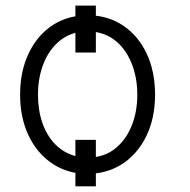

<svg xmlns="http://www.w3.org/2000/svg" viewBox="-20 -607 677 683"><path d="M321 -109.4V-48.7Q359.7 -55 387.8 -77.1Q426.8 -107.2 447.6 -157.8Q468.4 -208.5 468.4 -270.2Q468.4 -331.7 447.8 -382.5Q429.3 -427.9 397.2 -456.7Q365.1 -485.4 321 -492.9V-420.1H248.2V-490.1Q219.1 -482.6 195.7 -464.5Q156.6 -433.9 135.8 -383Q115.1 -332 115.1 -270.2Q115.1 -214.8 131 -169.2Q147 -123.6 177 -93.2Q207 -62.9 248.2 -51.8V-109.4ZM82.4 -418Q108.3 -471.9 150.9 -505.7Q193.5 -539.4 248.2 -549V-587H321V-551.1Q373.9 -545.1 416.5 -517Q471.2 -480.8 501.4 -417.1Q531.6 -353.3 531.6 -270.2Q531.6 -187.9 501.1 -123.9Q473.4 -66.8 427 -32.1Q380.7 2.5 321 9.6V55.8H248.2V7.8Q203.5 -0.4 166.9 -24.5Q112.2 -60.7 81.9 -124.5Q51.5 -188.2 51.5 -270.2Q51.5 -354 82.4 -418Z"/></svg>

Font: DeltaSans Light
Style: Regular
Weight: 300
Designer: Rasmus Andersson
Foundry: rsms
Version: Version 3.012